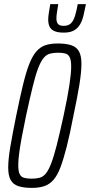

<svg xmlns="http://www.w3.org/2000/svg" viewBox="-20 -908 439 936"><path d="M136 8Q95 8 69.5 -0.5Q44 -9 32 -30.5Q20 -52 20 -91Q20 -132 30.5 -193.5Q41 -255 59 -344Q77 -432 92 -494Q107 -556 122.5 -595.5Q138 -635 157 -657Q176 -679 201 -687.5Q226 -696 262 -696Q302 -696 327.5 -687.5Q353 -679 365 -657.5Q377 -636 377 -597Q377 -557 367 -495Q357 -433 338 -344Q321 -255 305.5 -194Q290 -133 275 -93Q260 -53 240.5 -31Q221 -9 195.5 -0.5Q170 8 136 8ZM134 -37Q157 -37 173.5 -41.5Q190 -46 203 -61.5Q216 -77 229 -110Q242 -143 256.5 -200Q271 -257 290 -344Q310 -437 318.5 -494.5Q327 -552 327 -583Q327 -614 320 -628.5Q313 -643 299 -647Q285 -651 264 -651Q241 -651 224 -646.5Q207 -642 193.5 -626.5Q180 -611 167 -578Q154 -545 140 -488Q126 -431 107 -344Q94 -282 85.5 -236Q77 -190 73 -157.5Q69 -125 69 -104Q69 -73 76 -59Q83 -45 98 -41Q113 -37 134 -37ZM291 -749Q262 -749 245 -756.5Q228 -764 221.5 -778.5Q215 -793 215 -812Q215 -828 218.5 -847.5Q222 -867 225 -888H264Q261 -868 258 -850Q255 -832 255 -818Q255 -801 262.5 -791.5Q270 -782 290 -782Q313 -782 325.5 -794Q338 -806 345.5 -830Q353 -854 359 -888H399Q393 -858 387 -832.5Q381 -807 370 -788.5Q359 -770 340.5 -759.5Q322 -749 291 -749Z"/></svg>

Font: Saira UltraCondensed Light
Style: Italic
Weight: 300
Width: 1
Italic angle: -12°
Designer: Hector Gatti with collaboration of the Omnibus-Type team
Foundry: Omnibus-Type
Version: Version 1.101